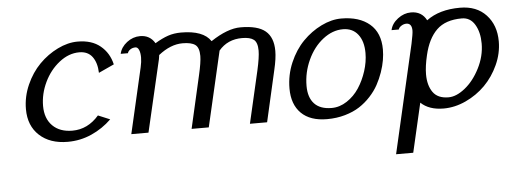

<svg xmlns="http://www.w3.org/2000/svg" viewBox="-46 -572 2380 892"><g transform="rotate(-5 1144.5 -126.0)"><path d="M73.2 0ZM73.2 -158.2Q73.2 -216.3 97.4 -271Q121.6 -325.7 159.9 -364.5Q198.2 -403.3 246.1 -426.8Q293.9 -450.2 339.8 -450.2Q405.3 -450.2 445.3 -417.2Q485.4 -384.3 498 -330.1L425.8 -296.9Q424.3 -344.2 403.6 -372.1Q382.8 -399.9 342.8 -399.9Q293.5 -399.9 249.3 -365Q205.1 -330.1 179.4 -276.1Q153.8 -222.2 153.8 -166Q153.8 -107.4 187.5 -73.7Q221.2 -40 279.8 -40Q351.6 -40 403.8 -100.1L459 -77.1Q418 -37.1 365.5 -13.7Q313 9.8 253.9 9.8Q171.4 9.8 122.3 -35.4Q73.2 -80.6 73.2 -158.2Z M534.2 0ZM621.1 -305.2Q627 -331.1 627 -351.1Q627 -373 621.1 -386.5Q615.2 -399.9 605 -399.9Q591.3 -399.9 580.8 -392.8Q570.3 -385.7 567.9 -376H534.2Q541 -406.7 569.1 -428.5Q597.2 -450.2 630.9 -450.2Q676.8 -450.2 699.7 -411.1Q732.9 -431.2 760.7 -440.7Q788.6 -450.2 821.8 -450.2Q925.8 -450.2 960 -397.9Q1038.6 -450.2 1099.1 -450.2Q1179.2 -450.2 1215.1 -420.2Q1251 -390.1 1251 -327.1Q1251 -292 1238.8 -240.2L1184.1 0H1104L1160.2 -244.1Q1173.8 -304.7 1173.8 -335Q1173.8 -373 1156.7 -386.5Q1139.6 -399.9 1102.1 -399.9Q1034.2 -399.9 993.2 -351.1L912.1 0H832L887.7 -244.1Q901.9 -305.7 901.9 -334Q901.9 -373 883.5 -386.5Q865.2 -399.9 824.7 -399.9Q768.6 -399.9 711.9 -355Q711.9 -351.6 710.4 -344.5Q709 -337.4 709 -335.9L630.9 0H550.8Z M1301.3 0ZM1489.3 -40Q1526.4 -40 1560.3 -62.3Q1594.2 -84.5 1617.2 -119.4Q1640.1 -154.3 1653.8 -197Q1667.5 -239.7 1667.5 -280.8Q1667.5 -335.9 1642.3 -367.9Q1617.2 -399.9 1572.3 -399.9Q1523.4 -399.9 1479 -365.2Q1434.6 -330.6 1408 -272.9Q1381.3 -215.3 1381.3 -151.9Q1381.3 -98.1 1408.4 -69.1Q1435.5 -40 1489.3 -40ZM1749.5 -290Q1749.5 -266.6 1745.1 -240.5Q1740.7 -214.4 1730.5 -184.8Q1720.2 -155.3 1705.3 -127.9Q1690.4 -100.6 1667 -75.2Q1643.6 -49.8 1615 -31.2Q1586.4 -12.7 1547.4 -1.5Q1508.3 9.8 1463.4 9.8Q1384.8 9.8 1343 -31.5Q1301.3 -72.8 1301.3 -147Q1301.3 -210 1325.9 -267.3Q1350.6 -324.7 1389.2 -364Q1427.7 -403.3 1475.6 -426.8Q1523.4 -450.2 1569.3 -450.2Q1652.8 -450.2 1701.2 -409.2Q1749.5 -368.2 1749.5 -290Z M1768.1 0ZM2034.2 -42Q2070.8 -42 2111.3 -74.5Q2151.9 -106.9 2180.4 -162.8Q2209 -218.8 2209 -277.8Q2209 -330.6 2187.7 -366.2Q2166.5 -401.9 2127 -401.9Q2050.8 -401.9 2009.8 -362.1Q1968.8 -322.3 1951.2 -246.1Q1939 -194.8 1939 -157.2Q1939 -106 1961.4 -74Q1983.9 -42 2034.2 -42ZM1884.3 -305.2Q1894 -351.1 1894 -365.2Q1894 -399.9 1868.2 -399.9Q1856 -399.9 1844.7 -392.6Q1833.5 -385.3 1831.1 -376H1797.4Q1803.7 -406.2 1832.5 -428.2Q1861.3 -450.2 1894 -450.2Q1944.3 -450.2 1966.3 -407.2Q2026.4 -452.1 2123 -452.1Q2200.2 -452.1 2244.6 -404.3Q2289.1 -356.4 2289.1 -280.8Q2289.1 -225.1 2264.9 -171.9Q2240.7 -118.7 2201.7 -79.3Q2162.6 -40 2111.1 -16.1Q2059.6 7.8 2007.3 7.8Q1939 7.8 1900.9 -28.8L1848.1 200.2H1768.1Z"/></g></svg>

Font: Pfennig
Style: Italic
Weight: 500
Italic angle: -13°
Version: Version 20120410 ; ttfautohint (v0.8)